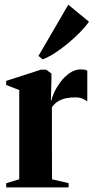

<svg xmlns="http://www.w3.org/2000/svg" viewBox="-20 -818 420 838"><path d="M7 0V-18.5L64 -35.5V-425L7 -447V-465L159 -514H181.5L204.5 -497V-468.5L202 -378L205 -381Q207 -394 217.2 -416Q227.5 -438 244.5 -460.8Q261.5 -483.5 284 -499.2Q306.5 -515 333 -515Q343.5 -515 350 -513.5Q356.5 -512 361 -509.5V-375.5Q355 -380.5 341.5 -386.8Q328 -393 309 -393Q288.5 -393 269.8 -389.5Q251 -386 235 -376.8Q219 -367.5 206.5 -350L207 -35.5L279.5 -18.5V0ZM166 -559 148 -574 278 -797.5 368.5 -723Q351.5 -699.5 327.2 -675Q303 -650.5 275.5 -627.8Q248 -605 220.2 -587Q192.5 -569 167 -559Z"/></svg>

Font: Merriweather 144pt
Style: Bold
Weight: 700
Version: Version 2.100